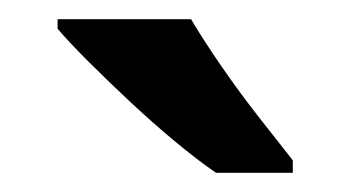

<svg xmlns="http://www.w3.org/2000/svg" viewBox="-20 -786 365 200"><path d="M179 -766Q192 -744 211 -716.5Q230 -689 250 -663.5Q270 -638 285 -619V-606H205Q186 -619 162.5 -638.5Q139 -658 115.5 -680Q92 -702 72 -722Q52 -742 40 -756V-766Z"/></svg>

Font: Noto Sans Sundanese SemiBold
Style: Regular
Weight: 600
Version: Version 2.003